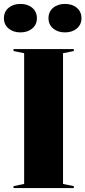

<svg xmlns="http://www.w3.org/2000/svg" viewBox="-37 -958 435 978"><path d="M339 -708V-698L284 -687V-21L339 -10V0H32V-10L86 -21V-687L32 -698V-708ZM294 -938Q331 -938 354.5 -918Q378 -898 378 -865Q378 -833 354.5 -813Q331 -793 294 -793Q257 -793 233.5 -813Q210 -833 210 -865Q210 -898 233.5 -918Q257 -938 294 -938ZM67 -938Q104 -938 127.5 -918Q151 -898 151 -865Q151 -833 127.5 -813Q104 -793 67 -793Q30 -793 6.5 -813Q-17 -833 -17 -865Q-17 -898 6.5 -918Q30 -938 67 -938Z"/></svg>

Font: Kalnia SemiBold
Style: Regular
Weight: 600
Designer: Frida Medrano
Foundry: Frida Medrano
Version: Version 1.105